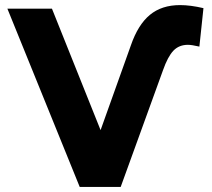

<svg xmlns="http://www.w3.org/2000/svg" viewBox="-20 -734 833 754"><path d="M9 -700H184L375 -223L494 -556Q522 -637 568.5 -675.5Q615 -714 687 -714Q728 -714 779 -702L763 -551Q733 -558 718 -558Q683 -558 661 -535Q639 -512 620 -458L454 0H293Z"/></svg>

Font: APTA Sans Regular
Style: Bold Italic
Weight: 700
Version: Version 7.200